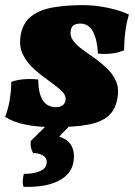

<svg xmlns="http://www.w3.org/2000/svg" viewBox="-30 -487 528 749"><path d="M294 -467Q341 -467 391 -456.5Q441 -446 473 -430Q455 -372 454 -291Q431 -281 404.5 -278Q378 -275 352 -278Q350 -329 333.5 -362Q317 -395 283 -395Q270 -395 259.5 -390Q249 -385 246 -368Q242 -347 255 -329Q268 -311 291.5 -294Q315 -277 341 -258.5Q367 -240 389.5 -218Q412 -196 423.5 -168Q435 -140 428 -103Q420 -58 392 -34Q364 -10 312.5 -0.5Q261 9 181 9Q52 9 -10 -31Q13 -90 14 -168Q59 -183 119 -177Q120 -69 188 -69Q205 -69 214 -76Q223 -83 225 -93Q230 -113 211 -131.5Q192 -150 162.5 -170.5Q133 -191 104.5 -216Q76 -241 59.5 -274Q43 -307 51 -352Q60 -399 92.5 -424Q125 -449 177 -458Q229 -467 294 -467ZM62 242Q58 231 59 216.5Q60 202 63 191Q96 192 122 182Q148 172 151 155Q156 132 140 121Q124 110 99 110Q87 89 90 63L170 -16H260L201 46Q238 58 250.5 85Q263 112 256 148Q247 194 197.5 219Q148 244 62 242Z"/></svg>

Font: Vollkorn Black
Style: Italic
Weight: 900
Italic angle: -11°
Designer: Friedrich Althausen
Foundry: Friedrich Althausen
Version: Version 5.000; ttfautohint (v1.8.3)